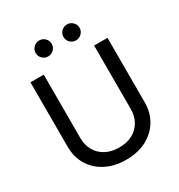

<svg xmlns="http://www.w3.org/2000/svg" viewBox="-215 -1078 1153 1234"><g transform="rotate(-30 361.5 -461.0)"><path d="M548.3 -727.5H647.5V-248.5Q647.5 -172.9 612.1 -114.3Q576.7 -55.7 512.5 -22Q448.2 11.7 361.8 11.7Q275.4 11.7 210.9 -22Q146.5 -55.7 111.1 -114.3Q75.7 -172.9 75.7 -248.5V-727.5H174.3V-256.3Q174.3 -205.1 197 -165Q219.7 -125 261.7 -102.1Q303.7 -79.1 361.8 -79.1Q419.9 -79.1 461.7 -102.1Q503.4 -125 525.9 -165Q548.3 -205.1 548.3 -256.3ZM464.8 -814.5Q439.9 -814.5 422.6 -831.8Q405.3 -849.1 405.3 -873.5Q405.3 -897.9 422.6 -915.3Q439.9 -932.6 464.8 -932.6Q489.3 -932.6 506.8 -915.3Q524.4 -897.9 524.4 -873.5Q524.4 -849.1 506.8 -831.8Q489.3 -814.5 464.8 -814.5ZM258.3 -814.5Q233.9 -814.5 216.3 -831.8Q198.7 -849.1 198.7 -873.5Q198.7 -897.9 216.3 -915.3Q233.9 -932.6 258.3 -932.6Q283.2 -932.6 300.5 -915.3Q317.9 -897.9 317.9 -873.5Q317.9 -849.1 300.5 -831.8Q283.2 -814.5 258.3 -814.5Z"/></g></svg>

Font: Inter Cardless Tabular
Style: Regular
Weight: 400
Designer: Rasmus Andersson
Foundry: rsms
Version: Version 4.000;git-4fc901f